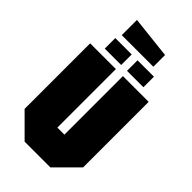

<svg xmlns="http://www.w3.org/2000/svg" viewBox="-300 -1080 1160 1160"><g transform="rotate(45 280.0 -500.0)"><path d="M30 -140V-700H250V-200H310V-700H530V-140L390 0H170ZM115 -740V-830H255V-740ZM305 -740V-830H445V-740ZM400 -870H130V-1000L400 -970Z"/></g></svg>

Font: Tektur Condensed Black
Style: Regular
Weight: 900
Width: 3
Designer: Adam Jagosz
Foundry: Adam Jagosz
Version: Version 1.005;gftools[0.9.30]